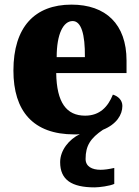

<svg xmlns="http://www.w3.org/2000/svg" viewBox="-20 -571 602 830"><path d="M389 239C409 239 455 233 474 224V155C452 160 432 163 415 163C378 163 350 149 350 116C350 58 372 26 425 -10C484 -34 509 -75 509 -113C509 -138 491 -155 468 -162C447 -110 412 -71 348 -71C267 -71 225 -128 223 -255H527V-309C527 -467 437 -551 289 -551C130 -551 38 -454 38 -266C38 -91 123 10 301 10C309 10 317 10 325 9C279 31 240 78 240 130C240 206 289 239 389 239ZM347 -324H225C225 -425 254 -480 294 -480C331 -480 348 -424 347 -324Z"/></svg>

Font: Noto Serif Tamil SemiCondensed Black
Style: Regular
Weight: 900
Width: 4
Designer: Indian Type Foundry, Tom Grace, and the Monotype Design Team
Foundry: Monotype Imaging Inc.
Version: Version 2.004